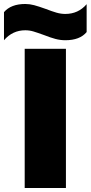

<svg xmlns="http://www.w3.org/2000/svg" viewBox="-84 -944 455 964"><path d="M-64 -883Q-29 -924 43 -924Q65 -924 87.5 -918Q110 -912 146 -899Q177 -887 199.5 -880.5Q222 -874 244 -874Q309 -874 351 -923V-783Q317 -742 244 -742Q219 -742 194.5 -748.5Q170 -755 137 -768Q104 -780 84 -786Q64 -792 43 -792Q-21 -792 -64 -742ZM40 -699H247V0H40Z"/></svg>

Font: Prompt ExtraBold
Style: Regular
Weight: 800
Designer: Katatrad Team
Foundry: CadsonDemak
Version: Version 1.001